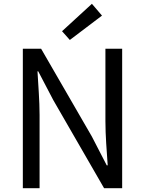

<svg xmlns="http://www.w3.org/2000/svg" viewBox="-20 -989 762 1009"><path d="M100 0H188V-385C188 -462 181 -540 177 -614H181L260 -463L527 0H622V-733H534V-352C534 -276 541 -194 546 -120H541L463 -271L196 -733H100ZM347 -779 516 -907 463 -969 306 -825Z"/></svg>

Font: Source Han Sans KR Regular
Style: Regular
Weight: 400
Designer: Ryoko NISHIZUKA (kana & ideographs); Paul D. Hunt (Latin, Greek & Cyrillic); Wenlong ZHANG (bopomofo); Sandoll Communica
Foundry: Adobe Systems Incorporated
Version: Version 1.004;PS 1.004;hotconv 1.0.82;makeotf.lib2.5.63406